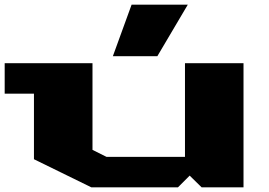

<svg xmlns="http://www.w3.org/2000/svg" viewBox="-20 -800 1150 820"><path d="M0 -400V-530H375V-160L435 -130H770V-530H1020V0H841L790 -50L740 0H370L125 -120V-400ZM462 -560 542 -780H782L652 -560Z"/></svg>

Font: Stalinist One
Style: Regular
Weight: 400
Designer: Jovanny Lemonad
Foundry: Alexey Maslov, Jovanny Lemonad
Version: Version 3.004